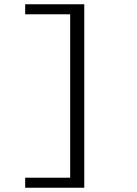

<svg xmlns="http://www.w3.org/2000/svg" viewBox="-20 -728 640 900"><path d="M98 152V105H309V-661H98V-708H375V152Z"/></svg>

Font: TypoPRO Source Code Pro
Style: Regular
Weight: 400
Monospace: yes
Designer: Paul D. Hunt, Teo Tuominen
Foundry: Adobe Systems Incorporated
Version: Version 2.010;PS 1.0;hotconv 1.0.84;makeotf.lib2.5.63406